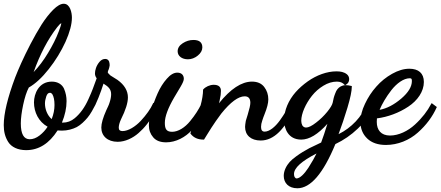

<svg xmlns="http://www.w3.org/2000/svg" viewBox="-30 -736 2370 1033"><path d="M248 -95.2C224.6 -115.2 211.9 -148.4 211.9 -179.2C211.9 -190.9 214.4 -203.6 218.8 -216.8C223.1 -230 229.5 -236.8 238.8 -236.8C243.2 -236.8 247.6 -234.4 251 -230C259.3 -216.8 263.2 -197.3 263.2 -170.9C263.2 -146 258.3 -121.1 248 -95.2ZM150.9 -348.1C185.1 -444.3 227.5 -524.9 277.8 -589.8C278.3 -590.3 286.6 -600.6 291 -605C292 -606.4 294.9 -608.4 299.8 -611.8C299.3 -603 294.4 -587.9 286.1 -566.9C272 -529.3 252.4 -490.7 228.5 -451.2C204.6 -411.1 178.7 -377 150.9 -348.1ZM792 -176.8C780.8 -151.4 756.8 -117.2 727.5 -85.9C698.2 -54.7 660.2 -30.8 628.9 -30.8C615.7 -30.8 608.9 -36.6 608.9 -48.8C608.9 -61 612.8 -76.2 621.1 -94.2C646 -143.6 658.2 -183.1 658.2 -211.9C658.2 -247.6 639.6 -279.3 602.1 -306.2C579.1 -320.3 566.4 -328.6 564 -330.1C554.7 -338.4 549.8 -344.2 549.8 -347.2C549.8 -351.1 551.8 -356.4 555.2 -363.8C556.6 -367.2 558.1 -373.5 558.1 -374C559.6 -379.4 560.1 -382.8 560.1 -384.8C560.1 -391.1 559.1 -397.9 557.1 -404.8C553.2 -414.1 546.4 -418.9 536.1 -418.9C524.4 -418.9 514.2 -413.6 505.4 -403.3C487.3 -382.3 481 -356.9 481 -340.8C481 -331.5 483.9 -322.8 490.2 -314.9C481.9 -291 474.6 -272 469.2 -257.8C463.9 -243.7 456.1 -225.1 445.8 -202.6C425.8 -157.7 400.9 -124 372.1 -100.1C353 -84 331.5 -76.2 307.1 -76.2H303.2C319.8 -116.7 328.1 -155.3 328.1 -191.9C328.1 -214.8 324.2 -235.4 314.5 -258.8C304.2 -281.7 280.8 -296.9 249 -296.9C178.7 -296.9 152.8 -231.4 152.8 -185.1C152.8 -132.3 177.7 -81.1 226.1 -54.2C214.8 -36.6 200.7 -21 183.1 -7.3C165.5 6.3 147.9 13.2 129.9 13.2C98.1 13.2 82 -15.1 82 -71.8C82 -99.6 86.4 -133.3 94.7 -172.4C103 -210.9 112.8 -242.2 125 -265.1C160.2 -285.2 195.8 -317.9 232.4 -364.3C269 -410.6 298.8 -459.5 322.3 -510.7C345.2 -562 356.9 -605.5 356.9 -641.1C356.9 -668 347.2 -715.8 313 -715.8C296.9 -715.8 277.8 -705.1 256.3 -683.6C234.4 -661.6 213.9 -635.3 193.8 -604C173.8 -572.3 154.3 -537.6 134.3 -499.5C94.7 -423.3 68.8 -363.3 51.8 -319.8C10.7 -210 -9.8 -124.5 -9.8 -63C-9.8 -28.3 -2.9 0.5 14.2 27.8C31.2 54.7 65.4 71.8 110.8 71.8C178.2 71.8 234.4 36.6 279.8 -34.2C284.2 -33.7 292 -33.2 303.2 -33.2C333 -33.2 360.8 -41 382.8 -52.2C404.3 -63.5 425.8 -85 440.9 -103C456.1 -120.6 473.1 -152.3 483.4 -172.4C488.3 -182.6 493.7 -195.3 500 -210.9C506.3 -226.6 510.7 -239.3 514.2 -248.5C517.6 -257.8 521.5 -270.5 526.9 -286.1C554.7 -269 567.9 -254.9 567.9 -229C567.9 -216.8 565.4 -202.1 560.1 -186C558.1 -178.7 554.7 -170.4 552.2 -165C549.8 -159.2 544.4 -148.4 542 -143.1C523.9 -102.5 515.1 -71.8 515.1 -49.8C515.1 -4.4 548.8 26.9 603 26.9C643.6 26.9 685.1 6.8 715.8 -20.5C731 -33.7 746.1 -49.3 760.3 -67.4C788.6 -103 805.7 -132.8 819.8 -164.1L820.8 -166L794.9 -183.1Z M925.8 -460C925.8 -434.1 949.2 -417 981 -417C1000 -417 1018.1 -423.8 1034.2 -437C1050.3 -450.2 1058.6 -464.8 1058.6 -481C1058.6 -507.8 1042.5 -521 1010.7 -521C990.2 -521 971.2 -515.1 953.1 -503.4C935.1 -491.7 925.8 -477.1 925.8 -460ZM1052.7 -175.8C1038.6 -146.5 1020 -117.2 992.7 -84C965.3 -50.3 929.2 -26.9 896 -26.9C864.3 -26.9 856.9 -43.5 856.9 -75.2C856.9 -108.4 873.5 -153.8 906.7 -210.9C928.7 -248 940.4 -267.6 941.9 -270C953.1 -289.1 959 -302.7 959 -312C959 -331.1 947.3 -345.2 923.8 -345.2C905.8 -345.2 886.7 -334.5 867.7 -312.5C848.1 -290.5 831.5 -264.2 817.9 -233.4C804.2 -202.6 793 -171.4 784.2 -139.6C775.4 -107.9 771 -82 771 -62C771 -36.6 778.8 -15.1 794.4 2.9C809.6 21 833 29.8 863.8 29.8C916.5 29.8 967.8 2.4 1003.4 -37.1C1039.1 -76.2 1064 -117.2 1079.6 -158.2L1083 -160.2L1055.7 -182.1Z M995.6 -16.1C1011.7 4.9 1034.7 15.1 1064.9 15.1H1067.9L1068.8 13.2C1069.8 11.7 1075.2 3.4 1084.5 -12.2C1093.8 -27.3 1101.6 -39.6 1107.4 -48.8C1112.8 -57.6 1121.1 -69.3 1131.3 -84.5C1141.6 -99.6 1151.4 -112.8 1160.6 -125C1210.4 -187 1252.4 -217.8 1286.6 -217.8C1306.6 -217.8 1316.9 -206.1 1316.9 -183.1C1316.9 -170.9 1312 -149.4 1302.7 -119.1C1300.8 -111.3 1294.4 -93.3 1292.5 -85.9C1290 -70.8 1288.6 -60.1 1288.6 -53.2C1288.6 -8.8 1319.8 20 1372.6 20C1442.9 20 1504.4 -40.5 1556.6 -161.1L1557.6 -163.1L1532.7 -182.1L1529.8 -176.8C1516.6 -150.9 1500.5 -122.6 1475.6 -87.9C1450.2 -52.7 1419.4 -27.8 1393.6 -27.8C1380.9 -27.8 1374.5 -36.1 1374.5 -53.2C1374.5 -63.5 1376.5 -74.7 1380.9 -86.9C1384.3 -98.1 1388.7 -109.9 1393.6 -122.1C1406.7 -154.8 1413.6 -181.2 1413.6 -201.2C1413.6 -226.6 1406.2 -249 1391.6 -268.1C1377 -287.1 1355 -296.9 1325.7 -296.9C1269.5 -296.9 1210.4 -257.8 1147.9 -180.2C1150.4 -189 1152.3 -195.8 1152.8 -201.2C1156.7 -217.3 1158.7 -232.9 1158.7 -247.1C1158.7 -269 1145.5 -279.8 1119.6 -279.8C1098.6 -279.8 1075.7 -269 1063.5 -254.9L1062.5 -253.9V-252.9C1062.5 -205.1 1043.9 -137.2 1006.8 -49.8C1005.4 -46.4 1001 -38.6 999.5 -35.2C997.1 -26.9 995.1 -21.5 994.6 -19V-17.1Z M1554.7 215.8C1552.7 210.9 1551.8 205.6 1551.8 200.2C1551.8 167.5 1592.3 130.9 1672.9 89.8C1662.6 111.3 1649.9 133.8 1628.9 167C1607.4 200.2 1583 224.1 1565.4 224.1C1561.5 224.1 1558.1 221.2 1554.7 215.8ZM1940.4 -172.9C1929.2 -141.1 1910.6 -110.8 1883.8 -82.5C1856.9 -54.2 1826.2 -31.2 1791.5 -14.2C1807.6 -57.1 1823.7 -104.5 1839.4 -156.7C1855 -209 1862.8 -246.6 1862.8 -270V-272.9L1858.9 -273.9C1848.6 -276.4 1838.9 -277.8 1829.6 -277.8C1810.1 -277.8 1794.4 -267.6 1785.6 -256.3C1781.2 -251 1776.9 -243.2 1773.4 -232.9C1765.6 -212.9 1764.2 -204.6 1759.8 -183.1C1757.3 -171.9 1747.6 -155.3 1730.5 -134.3C1712.9 -112.8 1692.9 -93.3 1670.4 -76.2C1647.9 -58.6 1629.9 -49.8 1616.7 -49.8C1608.4 -49.8 1601.6 -53.7 1596.7 -61C1592.8 -68.8 1590.8 -77.1 1590.8 -85.9C1590.8 -125 1614.3 -177.7 1648.4 -220.7C1665.5 -242.2 1686 -260.3 1710 -274.9C1733.9 -289.6 1758.3 -296.9 1782.7 -296.9C1800.3 -296.9 1814 -291 1823.7 -279.8L1826.7 -277.8L1830.6 -279.8C1842.8 -286.6 1848.6 -296.9 1848.6 -310.1C1848.6 -320.3 1844.7 -329.1 1836.9 -335.9C1820.8 -349.1 1801.3 -352.1 1779.8 -352.1C1729.5 -352.1 1673.8 -332 1626 -298.3C1602.1 -281.2 1580.1 -262.2 1561 -240.7C1522.5 -197.3 1498.5 -142.1 1498.5 -89.8C1498.5 -44.9 1520 15.1 1590.8 15.1C1633.8 15.1 1680.7 -13.2 1731.4 -69.8C1719.2 -29.3 1708 3.9 1697.8 30.8C1692.4 33.2 1682.6 37.6 1668.5 44.9C1654.3 52.2 1643.1 57.6 1634.8 61C1619.6 69.3 1607.4 76.2 1598.1 82C1588.9 87.4 1576.7 95.7 1562.5 106C1548.3 116.2 1536.6 126.5 1528.3 135.7C1511.2 154.8 1496.6 182.6 1496.6 210C1496.6 248.5 1522.9 276.9 1569.8 276.9C1640.6 276.9 1709 197.8 1774.4 39.1C1818.8 18.1 1858.9 -9.3 1895 -43.9C1930.7 -78.6 1955.6 -115.2 1968.8 -153.8L1969.7 -155.8L1943.8 -181.2Z M2012.2 -145C2025.4 -176.3 2046.9 -213.9 2075.7 -251C2104.5 -287.6 2141.6 -314.9 2174.3 -314.9C2184.1 -314.9 2186 -311.5 2186 -299.8C2186 -269.5 2167 -238.3 2128.9 -205.6C2090.3 -172.9 2051.8 -152.3 2012.2 -145ZM2289.1 -175.8C2270 -139.2 2240.7 -100.6 2202.6 -65.9C2164.6 -30.8 2114.7 -6.8 2068.4 -6.8C2020 -6.8 1997.1 -36.6 1997.1 -80.1C1997.1 -88.9 1997.6 -95.2 1998 -99.1C2056.2 -106.4 2116.7 -128.9 2166.5 -162.1C2216.3 -194.8 2250.5 -243.7 2250.5 -294.9C2250.5 -342.3 2221.2 -366.2 2172.4 -366.2C2142.6 -366.2 2111.8 -356.9 2079.6 -338.9C2047.4 -320.8 2019 -297.9 1994.6 -270C1969.7 -242.2 1949.7 -211.4 1933.6 -177.2C1917 -142.6 1909.2 -110.4 1909.2 -80.1C1909.2 -43.9 1921.4 -14.2 1945.8 9.3C1969.7 32.2 2003.4 43.9 2046.4 43.9C2110.4 43.9 2172.4 18.1 2217.8 -22.5C2263.2 -62.5 2297.4 -108.9 2319.3 -158.2L2320.3 -160.2L2292.5 -181.2Z"/></svg>

Font: Dancing Script
Style: Regular
Weight: 800
Designer: Pablo Impallari
Foundry: Pablo Impallari
Version: Version 2.001